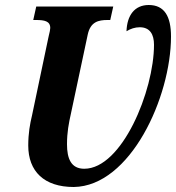

<svg xmlns="http://www.w3.org/2000/svg" viewBox="-20 -740 704 768"><path d="M275 8C501 5 664 -351 664 -594C664 -674 638 -720 575 -720C518 -720 488 -678 486 -615C502 -625 520 -631 539 -631C580 -631 596 -602 596 -561C596 -377 468 -65 317 -65C264 -65 248 -106 248 -163C248 -211 255 -247 264 -287L331 -602C342 -653 374 -660 410 -660H421L433 -714H125L113 -660H124C157 -660 181 -656 181 -628C181 -622 179 -613 174 -592L108 -278C100 -245 93 -207 93 -158C93 -55 156 8 275 8Z"/></svg>

Font: Noto Serif Condensed Extra
Style: Italic
Weight: 800
Width: 3
Italic angle: -12°
Designer: Monotype Design Team
Foundry: Monotype Imaging Inc.
Version: Version 1.901